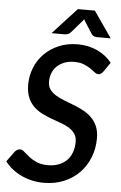

<svg xmlns="http://www.w3.org/2000/svg" viewBox="-61 -952 633 1002"><g transform="rotate(5 256.0 -451.0)"><path d="M2.5 0ZM467.5 -598.5Q461 -590 455 -585.8Q449 -581.5 440.5 -581.5Q431.5 -581.5 421.2 -589.8Q411 -598 396.5 -608Q382 -618 361.5 -626.2Q341 -634.5 311.5 -634.5Q282 -634.5 259 -625.5Q236 -616.5 220.2 -601.2Q204.5 -586 196.5 -565.2Q188.5 -544.5 188.5 -520.5Q188.5 -496 200.2 -479.8Q212 -463.5 231.5 -451.5Q251 -439.5 275.5 -430Q300 -420.5 326 -410.5Q352 -400.5 376.5 -387.8Q401 -375 420.5 -356.2Q440 -337.5 451.8 -311Q463.5 -284.5 463.5 -247Q463.5 -195 445.5 -148.5Q427.5 -102 394.2 -67.2Q361 -32.5 313.2 -12.2Q265.5 8 206 8Q174.5 8 144.8 1.2Q115 -5.5 89 -17.8Q63 -30 41 -47.5Q19 -65 2.5 -86.5L42 -140.5Q47 -146.5 54.2 -150.8Q61.5 -155 69.5 -155Q80.5 -155 92 -144.2Q103.5 -133.5 120.2 -120.2Q137 -107 161 -96.2Q185 -85.5 220.5 -85.5Q251.5 -85.5 276.5 -95Q301.5 -104.5 318.8 -121.8Q336 -139 345.2 -163.8Q354.5 -188.5 354.5 -218.5Q354.5 -244.5 342.8 -261.5Q331 -278.5 311.8 -290.5Q292.5 -302.5 268 -311Q243.5 -319.5 218 -329Q192.5 -338.5 168 -350.8Q143.5 -363 124.2 -381.8Q105 -400.5 93.2 -428.2Q81.5 -456 81.5 -496Q81.5 -541.5 98 -583.2Q114.5 -625 145.8 -657Q177 -689 221.5 -708.2Q266 -727.5 322 -727.5Q350.5 -727.5 376.5 -721.8Q402.5 -716 425.5 -705.2Q448.5 -694.5 467.2 -679.5Q486 -664.5 500.5 -646.5ZM489.5 -773.5H418Q411.5 -773.5 403 -776Q394.5 -778.5 386.5 -791L348 -851.5Q345.5 -855.5 343 -861L336 -851.5L283.5 -791Q273 -778.5 263.8 -776Q254.5 -773.5 248.5 -773.5H179.5L305.5 -910.5H394.5Z"/></g></svg>

Font: Lato Semibold
Style: Italic
Weight: 600
Italic angle: -7°
Designer: Lukasz Dziedzic
Foundry: tyPoland Lukasz Dziedzic
Version: Version 2.006; 2014-01-15